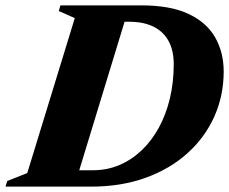

<svg xmlns="http://www.w3.org/2000/svg" viewBox="-58 -695 852 715"><path d="M288 -61Q341 -61 386.8 -80.5Q432.5 -100 469.8 -135.5Q507 -171 533.8 -220Q560.5 -269 574.8 -329Q589 -389 589 -456Q589 -506.5 570 -541.8Q551 -577 514 -595.5Q477 -614 423 -614H324L322.5 -675H468Q577 -675 644.5 -643Q712 -611 743.5 -555.2Q775 -499.5 775 -429Q775 -339 740.2 -261.2Q705.5 -183.5 640.5 -124.8Q575.5 -66 484.5 -33Q393.5 0 280.5 0H116L153 -61ZM220.5 -627.5 161 -654 167 -675H424.5L218.5 0H-37.5L-31 -21L43.5 -50.5Z"/></svg>

Font: Newsreader 24pt ExtraBold
Style: Italic
Weight: 800
Italic angle: -17°
Designer: Hugues Gentile
Foundry: Production Type
Version: Version 1.003